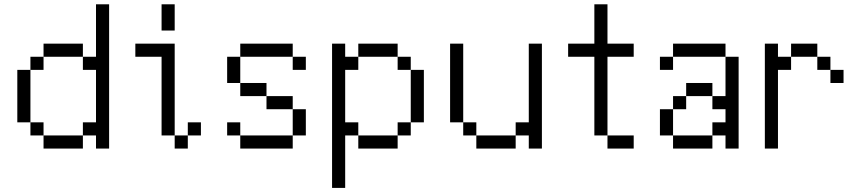

<svg xmlns="http://www.w3.org/2000/svg" viewBox="-20 -708 4102 915"><path d="M125 -375V-125H62.5V-375ZM125 -125H187.5V-62.5H125ZM125 -437.5H187.5V-375H125ZM187.5 -62.5H375V0H187.5ZM187.5 -500H375V-437.5H187.5ZM375 -125H437.5V-375H375V-437.5H437.5V-687.5H500V0H437.5V-62.5H375Z M812.5 -562.5H750V-687.5H812.5ZM625 -500H812.5V-62.5H750V-437.5H625ZM812.5 -62.5H875V0H812.5ZM875 -125H937.5V-62.5H875Z M1125 -437.5V-312.5H1062.5V-437.5ZM1062.5 -125H1125V-62.5H1062.5ZM1125 -62.5H1375V0H1125ZM1125 -312.5H1250V-250H1125ZM1125 -500H1375V-437.5H1125ZM1250 -250H1375V-187.5H1250ZM1375 -187.5H1437.5V-62.5H1375ZM1375 -437.5H1437.5V-375H1375Z M1625 -500V-437.5H1687.5V-375H1625V-125H1687.5V-62.5H1625V187.5H1562.5V-500ZM1687.5 -62.5H1875V0H1687.5ZM1687.5 -500H1875V-437.5H1687.5ZM1875 -125H1937.5V-62.5H1875ZM1875 -437.5H1937.5V-375H1875ZM1937.5 -375H2000V-125H1937.5Z M2187.5 -500V-125H2125V-500ZM2187.5 -125H2250V-62.5H2187.5ZM2250 -62.5H2437.5V0H2250ZM2437.5 -125H2500V-500H2562.5V0H2500V-62.5H2437.5Z M2875 -500H3000V-437.5H2875V-62.5H2812.5V-437.5H2687.5V-500H2812.5V-687.5H2875ZM2875 -62.5H3000V0H2875Z M3125 -437.5H3187.5V-375H3125ZM3125 -187.5H3187.5V-62.5H3125ZM3187.5 -62.5H3375V0H3187.5ZM3187.5 -250H3250V-187.5H3187.5ZM3187.5 -500H3437.5V-437.5H3187.5ZM3250 -312.5H3375V-250H3250ZM3375 -125H3437.5V-187.5H3375V-250H3437.5V-437.5H3500V0H3437.5V-62.5H3375Z M3625 -500H3687.5V-437.5H3750V-375H3687.5V0H3625ZM3750 -500H3875V-437.5H3750ZM3875 -437.5H3937.5V-375H3875ZM3937.5 -375H4000V-312.5H3937.5Z"/></svg>

Font: 寒蝉点阵体 16px
Style: Regular
Weight: 400
Designer: Designed by Warren2060
Foundry: ChillType
Version: Version 1.000